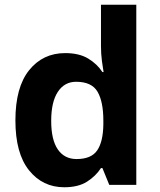

<svg xmlns="http://www.w3.org/2000/svg" viewBox="-20 -780 673 810"><path d="M251 10Q160 10 102.5 -61.5Q45 -133 45 -272Q45 -412 103 -484Q161 -556 255 -556Q314 -556 352 -533Q390 -510 412 -476H417Q414 -492 410 -522.5Q406 -553 406 -585V-760H555V0H441L412 -71H406Q384 -37 347 -13.5Q310 10 251 10ZM303 -109Q365 -109 390 -145.5Q415 -182 416 -255V-271Q416 -351 391.5 -393Q367 -435 301 -435Q252 -435 224 -392.5Q196 -350 196 -270Q196 -190 224 -149.5Q252 -109 303 -109Z"/></svg>

Font: Noto Sans Canadian Aboriginal
Style: Regular
Weight: 400
Designer: Monotype Design Team, Typotheque's Kevin King
Foundry: Monotype Imaging Inc.
Version: Version 2.002